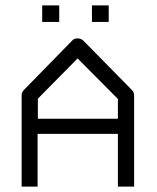

<svg xmlns="http://www.w3.org/2000/svg" viewBox="-20 -739 580 710"><path d="M119 -244V-49H60V-387Q60 -398 69 -407L246 -588Q253.5 -597 266 -597Q280 -597 289 -588L468 -406Q476 -398 476 -385V-49H416V-244ZM120 -300H416V-373L267 -523L120 -374ZM136 -719H199V-658H136ZM320 -719H382V-658H320Z"/></svg>

Font: 3270 Nerd Font
Style: Regular
Weight: 400
Monospace: yes
Version: Version 3.0.1;Nerd Fonts 3.3.0